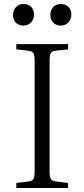

<svg xmlns="http://www.w3.org/2000/svg" viewBox="-20 -933 419 953"><path d="M282.2 -806.2Q257.8 -806.2 243.9 -820.6Q230 -835 230 -857.9Q230 -882.3 244.1 -897.7Q258.3 -913.1 282.2 -913.1Q306.2 -913.1 320.1 -898.7Q334 -884.3 334 -860.8Q334 -837.9 319.8 -822Q305.7 -806.2 282.2 -806.2ZM44.9 -857.9Q44.9 -882.3 59.1 -897.7Q73.2 -913.1 97.2 -913.1Q121.1 -913.1 135 -898.7Q148.9 -884.3 148.9 -860.8Q148.9 -837.9 134.5 -822Q120.1 -806.2 96.2 -806.2Q72.3 -806.2 58.6 -820.6Q44.9 -835 44.9 -857.9ZM61 0V-24.9L121.1 -32.2Q139.6 -34.2 145.8 -44.4Q151.9 -54.7 151.9 -82V-633.8Q151.9 -660.2 145.3 -669.9Q138.7 -679.7 119.1 -681.2L61 -688V-713.9H317.9V-688L256.8 -681.2Q238.8 -679.7 232.4 -669.2Q226.1 -658.7 226.1 -630.9V-79.1Q226.1 -54.2 232.9 -44.2Q239.7 -34.2 258.8 -32.2L317.9 -24.9V0Z"/></svg>

Font: Literata Light
Style: Regular
Weight: 300
Designer: Latin by Veronika Burian and Jose Scaglione. Greek by Irene Vlachou. Cyrillic by Vera Evstafieva.
Foundry: TypeTogether
Version: Version 3.021